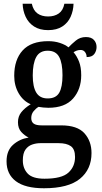

<svg xmlns="http://www.w3.org/2000/svg" viewBox="-20 -767 545 1026"><path d="M215 239Q115 239 65 201.5Q15 164 15 95Q15 38 49.5 7Q84 -24 133 -32Q112 -42 94 -61.5Q76 -81 76 -114Q76 -145 94 -167.5Q112 -190 144 -210Q104 -227 80 -268Q56 -309 56 -362Q56 -448 101 -497.5Q146 -547 238 -547Q272 -547 300.5 -537.5Q329 -528 346 -514Q362 -531 385 -550Q408 -569 439 -569Q468 -569 482 -553.5Q496 -538 496 -516Q496 -495 484 -478.5Q472 -462 443 -462Q443 -477 434.5 -488.5Q426 -500 411 -500Q399 -500 390 -496.5Q381 -493 373 -488Q391 -467 402.5 -437.5Q414 -408 414 -365Q414 -290 370.5 -240.5Q327 -191 238 -191Q227 -191 211 -192.5Q195 -194 186 -196Q171 -187 159 -172Q147 -157 147 -136Q147 -116 160 -106.5Q173 -97 203 -97H307Q393 -97 431 -55Q469 -13 469 51Q469 138 407 188.5Q345 239 215 239ZM235 -241Q279 -241 296.5 -271.5Q314 -302 314 -365Q314 -430 296 -463Q278 -496 235 -496Q192 -496 173.5 -462Q155 -428 155 -364Q155 -303 174 -272Q193 -241 235 -241ZM218 188Q310 188 345.5 155.5Q381 123 381 72Q381 30 358.5 14Q336 -2 293 -2H196Q173 -2 151.5 5.5Q130 13 116 32.5Q102 52 102 90Q102 133 128 160.5Q154 188 218 188ZM237 -606Q192 -606 162 -625.5Q132 -645 117 -677.5Q102 -710 101 -747H150Q158 -711 180.5 -695Q203 -679 237 -679Q271 -679 294 -695Q317 -711 324 -747H373Q372 -710 357.5 -677.5Q343 -645 313 -625.5Q283 -606 237 -606Z"/></svg>

Font: Noto Serif Bengali SemiCondensed Medium
Style: Regular
Weight: 500
Width: 4
Designer: Juan Bruce, Universal Thirst, Indian Type Foundry and the Monotype Design Team.
Foundry: Monotype Imaging Inc.
Version: Version 2.003; ttfautohint (v1.8.4.7-5d5b)